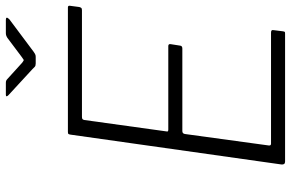

<svg xmlns="http://www.w3.org/2000/svg" viewBox="-189 -805 994 656"><g transform="rotate(-90 308.0 -477.0)"><path d="M176 -733Q177 -739 178.5 -740.5Q180 -742 186 -742H611Q618 -742 616 -733L612 -703Q611 -699 609 -696.5Q607 -694 601 -694H237Q232 -694 229.5 -692.5Q227 -691 226 -686L187 -405Q186 -402 187.5 -400.5Q189 -399 193 -399H479Q483 -399 484.5 -396.5Q486 -394 485 -390L480 -358Q479 -351 470 -351H188Q179 -351 178 -341L139 -56Q138 -48 145 -48H524Q530 -48 532 -46Q534 -44 533 -39L529 -7Q528 -2 527 -1Q526 0 521 0H84Q73 0 74 -12L176 -733ZM507 -949Q512 -952 515.5 -953Q519 -954 523 -954H568Q575 -954 575.5 -951Q576 -948 570 -942L459 -859Q456 -857 452 -854.5Q448 -852 442 -852H419Q411 -852 407.5 -855.5Q404 -859 400 -863L311 -945Q307 -949 307 -951.5Q307 -954 312 -954H353Q358 -954 361 -952.5Q364 -951 368 -947L422 -898Q430 -892 431.5 -893Q433 -894 443 -901Z"/></g></svg>

Font: Libre Franklin Thin ExtraLight
Style: Italic
Weight: 250
Italic angle: -8°
Version: Version 3.000